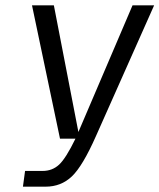

<svg xmlns="http://www.w3.org/2000/svg" viewBox="-20 -520 598 720"><path d="M181 -500H182L274 -25L477 -500H558L340 -10Q290 103 249.5 141.5Q209 180 151 180H66L74 121H140Q176 121 201.5 97.5Q227 74 263 0H205L100 -500Z"/></svg>

Font: Fivo Sans Modern
Style: Italic
Weight: 400
Designer: Alexander Slobzheninov
Foundry: Alexander Slobzheninov
Version: 1.0